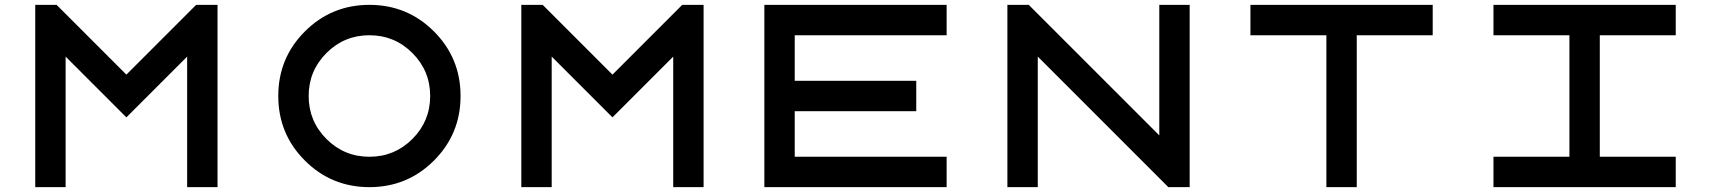

<svg xmlns="http://www.w3.org/2000/svg" viewBox="-20 -770 7040 790"><path d="M250 -537.1V0H125V-750H212.9L500 -462.9L787.1 -750H875V0H750V-537.1L500 -287.1Z M1500 -125Q1603.5 -125 1676.8 -198.2Q1750 -271.5 1750 -375Q1750 -478.5 1676.8 -551.8Q1603.5 -625 1500 -625Q1396.5 -625 1323.2 -551.8Q1250 -478.5 1250 -375Q1250 -271.5 1323.2 -198.2Q1396.5 -125 1500 -125ZM1500 0Q1343.8 0 1234.4 -109.4Q1125 -218.8 1125 -375Q1125 -531.2 1234.4 -640.6Q1343.8 -750 1500 -750Q1656.2 -750 1765.6 -640.6Q1875 -531.2 1875 -375Q1875 -218.8 1765.6 -109.4Q1656.2 0 1500 0Z M2250 -537.1V0H2125V-750H2212.9L2500 -462.9L2787.1 -750H2875V0H2750V-537.1L2500 -287.1Z M3250 -125H3875V0H3125V-750H3875V-625H3250V-437.5H3750V-312.5H3250Z M4250 -537.1V0H4125V-750H4212.9L4750 -212.9V-750H4875V0H4787.1Z M5562.5 -625V0H5437.5V-625H5125V-750H5875V-625Z M6125 0V-125H6437.5V-625H6125V-750H6875V-625H6562.5V-125H6875V0Z"/></svg>

Font: Xanmono
Style: Regular
Weight: 400
Designer: GGBotNet
Foundry: GGBotNet
Version: 1.00